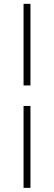

<svg xmlns="http://www.w3.org/2000/svg" viewBox="-20 -730 274 974"><path d="M134.5 -296.5H99.5V-710.5H134.5ZM134.5 223H99.5V-192.5H134.5Z"/></svg>

Font: Anek Latin ExtraLight
Style: Regular
Weight: 250
Designer: Yesha Goshar
Foundry: Ek Type
Version: Version 1.003